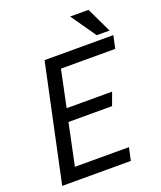

<svg xmlns="http://www.w3.org/2000/svg" viewBox="-152 -936 863 1031"><g transform="rotate(-20 279.0 -420.0)"><path d="M165 -667H558L542 -594H232L188 -384H448L421 -311H172L122 -73H431L415 0H23ZM374 -840H479L547 -697H474Z"/></g></svg>

Font: Epunda Sans
Style: Italic
Weight: 400
Italic angle: -12.0243°
Designer: Simon Atzbach
Foundry: typofactur
Version: Version 2.204; ttfautohint (v1.8.4.7-5d5b)